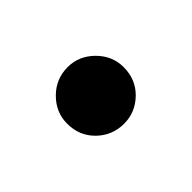

<svg xmlns="http://www.w3.org/2000/svg" viewBox="-40 -189 276 276"><g transform="rotate(-45 97.5 -51.5)"><path d="M98 6Q74 6 57 -10.5Q40 -27 40 -52Q40 -75 57 -92Q74 -109 98 -109Q121 -109 138 -92Q155 -75 155 -52Q155 -27 138 -10.5Q121 6 98 6Z"/></g></svg>

Font: Lil Grotesk Medium
Style: Regular
Weight: 500
Designer: Bastien Sozeau
Foundry: NBR — Bastien Sozeau
Version: Version 3.003; ttfautohint (v1.8.4.7-5d5b);gftools[0.9.33]